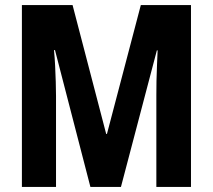

<svg xmlns="http://www.w3.org/2000/svg" viewBox="-20 -734 837 754"><path d="M335 0 196 -537H192Q195 -508 196.5 -475.5Q198 -443 199 -412.5Q200 -382 200 -357V0H66V-714H265L397 -208H400L533 -714H730V0H594V-360Q594 -385 594.5 -415.5Q595 -446 596.5 -477Q598 -508 599 -536H596L455 0Z"/></svg>

Font: Noto Sans Display Condensed
Style: Bold
Weight: 700
Width: 3
Designer: Monotype Design Team
Foundry: Monotype Imaging Inc.
Version: Version 2.003